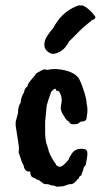

<svg xmlns="http://www.w3.org/2000/svg" viewBox="-20 -681 400 723"><path d="M277 -661 293 -660Q316 -649 337 -621Q345 -611 324 -604Q323 -601 313 -594Q291 -577 271 -556Q251 -535 240 -525Q220 -484 181 -478Q168 -478 155.5 -490.5Q143 -503 149 -528Q154 -544 183 -579Q183 -582 199 -605Q230 -645 277 -661ZM71 -334Q71 -347 84 -356Q84 -357 84 -358Q84 -365 99.5 -383Q115 -401 117 -405Q139 -418 146 -420Q154 -418 157 -418H159Q188 -425 225.5 -416Q263 -407 278 -384Q286 -369 294 -344Q306 -309 306 -293Q312 -267 307 -245L306 -235Q306 -231 301 -227Q296 -223 289.5 -223.5Q283 -224 278 -218.5Q273 -213 257.5 -213Q242 -213 241 -222Q238 -223 231.5 -229Q225 -235 225 -238L220 -245Q220 -247 216 -251Q207 -269 209 -279Q214 -305 212 -307Q212 -322 202 -337Q201 -338 198.5 -338.5Q196 -339 192 -340Q190 -347 188 -347Q181 -345 173 -336Q159 -297 156 -284L150 -223V-177Q152 -141 158 -133Q158 -129 162 -119Q163 -106 183 -73L188 -67Q193 -53 205 -53Q217 -53 239 -81Q238 -84 252 -105Q266 -124 296 -120Q309 -118 309 -105Q310 -96 303 -60Q293 -50 293 -40Q286 -22 286 -20Q283 -20 280 -17L275 -7Q271 -7 270 -3Q259 10 255 10Q252 13 239 13Q220 21 211 21L194 22L183 18L174 17Q162 12 155.5 12.5Q149 13 146 11.5Q143 10 138 6Q126 -4 122.5 -4Q119 -4 111 -10Q103 -12 98 -17L94 -27Q96 -34 92 -35Q79 -35 77 -40L71 -48Q71 -56 63 -69L51 -105Q49 -107 51 -112V-130L39 -208V-222Q48 -255 48 -256Q47 -278 58 -295Q58 -314 71 -334Z"/></svg>

Font: Caveat Brush
Style: Regular
Weight: 400
Designer: Pablo Impallari
Foundry: Creative Lab NY
Version: Version 1.096; ttfautohint (v1.3)